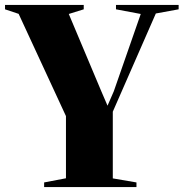

<svg xmlns="http://www.w3.org/2000/svg" viewBox="-40 -763 748 783"><path d="M229 -36V-289.5L36 -706.5L-19.5 -725V-743H301.5V-725L240.5 -706L373.5 -390L398.5 -332L424 -390.5L534 -706L433 -725V-743H688.5V-725L595.5 -708L420 -307.5V-35.5L516.5 -19V0H140V-19Z"/></svg>

Font: Merriweather 144pt Black
Style: Regular
Weight: 900
Version: Version 2.100